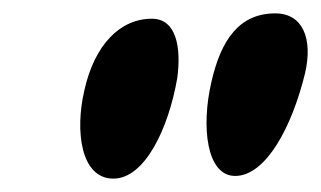

<svg xmlns="http://www.w3.org/2000/svg" viewBox="-20 -698 480 287"><path d="M331.5 -435C377.5 -435 416.5 -508.5 436 -588.5C448 -640.5 432.5 -678 391.5 -678C338 -678 310.5 -639 296 -575.5C280.5 -509 288.5 -435 331.5 -435ZM149.5 -431C196.5 -431 232 -506 245 -581.5C251 -626.5 244 -670 207 -670C159 -670 121 -630.5 106 -562.5C92 -502.5 100.5 -431 149.5 -431Z"/></svg>

Font: Gluten
Style: Bold Italic
Weight: 700
Italic angle: -13°
Designer: Tyler Finck
Foundry: Etcetera Type Company
Version: Version 0.920